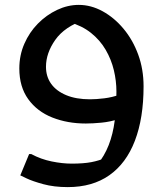

<svg xmlns="http://www.w3.org/2000/svg" viewBox="-20 -505 666 785"><path d="M257 260Q201 260 157 248Q113 236 88 224Q63 212 63 212L99 125H108Q147 146 191 155Q235 164 273 164Q321 164 353 158Q385 152 415 139L377 169Q407 133 424.5 88Q442 43 449 -11.5Q456 -66 456 -131Q456 -174 445.5 -218Q435 -262 412 -301.5Q389 -341 352 -370.5Q315 -400 262 -415L326 -424Q244 -396 206 -342Q168 -288 168 -232Q168 -192 189 -162.5Q210 -133 250.5 -116Q291 -99 348 -99Q373 -99 406 -103Q439 -107 469 -118L464 -18Q431 -7 395 -3.5Q359 0 331 0Q256 0 194 -24.5Q132 -49 95.5 -99.5Q59 -150 59 -225Q59 -279 79.5 -326Q100 -373 135 -408.5Q170 -444 213.5 -464.5Q257 -485 302 -485Q352 -485 399.5 -459Q447 -433 485 -387.5Q523 -342 545 -282Q567 -222 567 -152Q567 -22 531.5 70.5Q496 163 427 211.5Q358 260 257 260Z"/></svg>

Font: Kufam Medium
Style: Italic
Weight: 500
Italic angle: -11°
Designer: Artur Schmal
Foundry: Original Type
Version: Version 1.301; ttfautohint (v1.8.3)